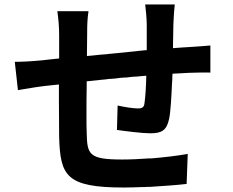

<svg xmlns="http://www.w3.org/2000/svg" viewBox="-20 -804 1040 857"><path d="M813 17 818 -117C774 -109 716 -102 656 -97H645C604 -94 563 -92 525 -92C375 -92 369 -115 367 -213C366 -230 366 -254 366 -283V-298C366 -336 366 -379 367 -423V-435V-441C386 -443 405 -445 424 -447L434 -448C446 -449 457 -450 469 -452H479C482 -453 485 -453 489 -453L498 -454C503 -455 508 -455 513 -456L523 -457C527 -457 530 -457 533 -458H544C552 -459 560 -460 569 -461L584 -462C585 -462 587 -462 589 -462L599 -463L608 -464C617 -465 625 -465 633 -466C632 -418 629 -371 625 -344C623 -325 615 -320 595 -320C575 -320 536 -326 505 -333L502 -224C537 -219 615 -209 650 -209C701 -209 724 -221 735 -274C742 -309 745 -372 748 -436L749 -447C749 -457 749 -466 750 -475C779 -477 803 -478 825 -479C851 -480 902 -481 919 -480V-601C890 -598 853 -596 825 -594C802 -593 779 -591 752 -589C753 -622 753 -660 754 -699C755 -726 758 -768 760 -784H628C631 -764 635 -718 635 -693V-580C634 -580 632 -580 630 -580L620 -579C581 -575 543 -571 504 -567L494 -566C491 -566 488 -566 484 -565L474 -564C471 -564 468 -564 464 -563L455 -562C437 -561 419 -559 401 -557L391 -556C383 -555 376 -555 368 -554C368 -593 369 -628 369 -651C369 -693 370 -720 375 -754H236C241 -718 244 -685 244 -644V-543C212 -540 188 -537 170 -535C119 -530 75 -528 46 -528L60 -402C73 -404 94 -407 117 -411L128 -413C146 -416 164 -418 178 -420C195 -422 216 -424 243 -427V-397V-391V-368C243 -366 243 -364 243 -362V-350C243 -284 244 -224 244 -193C249 -20 274 33 533 33C559 33 586 32 613 31H624C630 31 635 30 640 30H651C713 26 772 22 813 17Z"/></svg>

Font: Glow Sans TC Normal
Style: Bold
Weight: 700
Designer: Ryoko NISHIZUKA (kana, bopomofo & ideographs); Paul D. Hunt (Latin, Greek & Cyrillic); Sandoll Communications, Soo-young
Version: Version 0.93